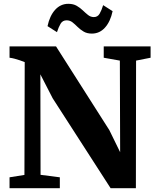

<svg xmlns="http://www.w3.org/2000/svg" viewBox="-20 -986 822 1006"><path d="M30 0V-57L108 -69.5L109.5 -660.5Q97.5 -665.5 84 -670Q70.5 -674.5 57 -678.2Q43.5 -682 30 -683.5V-743H273.5L553 -304L609.5 -188.5L608 -668.5L523.5 -683.5V-743H769V-683.5L693 -668.5L692 0H559.5L256 -471L191.5 -596.5L192.5 -70L293.5 -57V0ZM461.5 -810Q435.5 -810 417.8 -820.8Q400 -831.5 386.5 -845Q373 -858.5 359.8 -869Q346.5 -879.5 329 -879.5Q308 -879.5 297.5 -861.8Q287 -844 278.5 -817.5L229 -849Q240.5 -903.5 269 -934.8Q297.5 -966 338 -966Q364 -966 382 -955.5Q400 -945 414 -931.5Q428 -918 441.2 -907.5Q454.5 -897 470.5 -896.5Q491.5 -896 502 -914.2Q512.5 -932.5 520.5 -959L570 -927.5Q558.5 -873 530.2 -841.5Q502 -810 461.5 -810Z"/></svg>

Font: Merriweather 36pt ExtraBold
Style: Regular
Weight: 800
Designer: Eben Sorkin
Foundry: Eben Sorkin
Version: Version 2.100